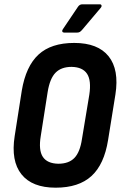

<svg xmlns="http://www.w3.org/2000/svg" viewBox="-20 -862 560 890"><path d="M238 8Q129 8 79.5 -54Q30 -116 48 -231L81 -442Q100 -555 158.5 -609Q217 -663 324 -663Q434 -663 483.5 -601Q533 -539 515 -424L481 -213Q463 -100 404 -46Q345 8 238 8ZM250 -103Q299 -103 325 -130Q351 -157 360 -218L394 -423Q404 -489 383.5 -520Q363 -551 312 -552Q264 -552 237.5 -525Q211 -498 201 -436L169 -232Q158 -166 178.5 -135Q199 -104 250 -103ZM277 -711Q271 -711 269 -715.5Q267 -720 271 -726L341 -830Q349 -842 361 -842H443Q449 -842 450.5 -837Q452 -832 448 -827L361 -724Q355 -717 350 -714Q345 -711 338 -711Z"/></svg>

Font: Sofia Sans Condensed ExtraBold
Style: Italic
Weight: 800
Italic angle: -9°
Version: Version 4.100